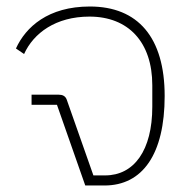

<svg xmlns="http://www.w3.org/2000/svg" viewBox="-20 -570 593 590"><path d="M242 0H301C418 0 486 -96 486 -275C486 -455 404 -550 256 -550C128 -550 59 -487 29 -421L54 -404C83 -468 151 -519 255 -519C374 -519 448 -441 448 -308V-242C448 -108 392 -31 303 -31H267L185 -264C181 -275 172 -279 161 -279H77V-248H155Z"/></svg>

Font: IBM Plex Thai ExtraLight
Style: Regular
Weight: 200
Designer: Mike Abbink, Paul van der Laan, Pieter van Rosmalen, Ben Mitchell, Mark Frömberg
Foundry: Bold Monday
Version: Version 1.0